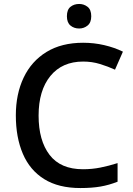

<svg xmlns="http://www.w3.org/2000/svg" viewBox="-20 -940 674 970"><path d="M400 -629Q294 -629 234.5 -556Q175 -483 175 -356Q175 -230 230.5 -157.5Q286 -85 399 -85Q445 -85 487.5 -93.5Q530 -102 574 -116V-22Q531 -5 487.5 2.5Q444 10 386 10Q276 10 203.5 -35Q131 -80 95.5 -163Q60 -246 60 -357Q60 -465 99.5 -548Q139 -631 215 -677.5Q291 -724 400 -724Q455 -724 506.5 -712Q558 -700 601 -679L561 -588Q526 -604 485.5 -616.5Q445 -629 400 -629ZM380 -920Q404 -920 422.5 -905.5Q441 -891 441 -858Q441 -826 422.5 -811Q404 -796 380 -796Q354 -796 336 -811Q318 -826 318 -858Q318 -891 336 -905.5Q354 -920 380 -920Z"/></svg>

Font: Noto Sans NKo Unjoined Medium
Style: Regular
Weight: 500
Designer: Monotype Design Team
Foundry: Monotype Imaging Inc.
Version: Version 2.004